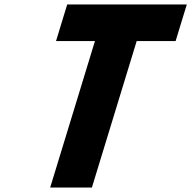

<svg xmlns="http://www.w3.org/2000/svg" viewBox="-20 -845 862 865"><path d="M232.4 -660H407.8L206 0H394L595.8 -660H771.2L821.6 -825H282.8Z"/></svg>

Font: Hussar
Style: BdSuprConOblThree
Weight: 700
Foundry: Cannot Into Space Fonts
Version: Version 2.00